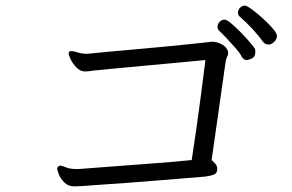

<svg xmlns="http://www.w3.org/2000/svg" viewBox="-20 -742 1040 685"><path d="M938 -583Q927 -583 919 -592Q902 -616 880 -639.5Q858 -663 836 -682Q829 -688 829 -697Q829 -707 836.5 -714.5Q844 -722 854 -722Q860 -722 878 -709Q896 -696 917 -677Q938 -658 953 -640.5Q968 -623 968 -614Q968 -602 958 -592.5Q948 -583 938 -583ZM891 -558Q891 -539 879 -533.5Q867 -528 860 -528Q849 -528 843 -539Q835 -554 819.5 -571.5Q804 -589 788.5 -605.5Q773 -622 762 -632Q756 -638 756 -646Q756 -656 763.5 -664Q771 -672 781 -672Q789 -672 805.5 -658Q822 -644 840.5 -625Q859 -606 872.5 -590Q886 -574 889 -569Q891 -566 891 -558ZM755 -139Q755 -124 744 -119.5Q733 -115 712 -112Q689 -110 645 -106.5Q601 -103 547 -98.5Q493 -94 438.5 -90Q384 -86 339 -83Q294 -80 269 -78Q263 -78 257 -77.5Q251 -77 246 -77Q223 -77 209 -91.5Q195 -106 189.5 -121.5Q184 -137 184 -139Q184 -145 188 -148Q191 -151 194 -151Q202 -151 215.5 -145Q229 -139 252 -139H262Q287 -141 326.5 -144Q366 -147 412.5 -150.5Q459 -154 506.5 -157.5Q554 -161 595.5 -164.5Q637 -168 664 -171Q670 -209 682 -293Q694 -377 713 -528Q676 -524 620.5 -519Q565 -514 505.5 -508.5Q446 -503 394 -498Q342 -493 312 -490Q305 -489 298 -488Q291 -487 284 -487Q267 -487 253.5 -500.5Q240 -514 232.5 -529.5Q225 -545 225 -550Q225 -556 229 -559Q230 -560 234 -560Q242 -560 257 -555Q272 -550 291 -550Q294 -550 296.5 -550.5Q299 -551 302 -551Q329 -554 373 -558Q417 -562 468.5 -566.5Q520 -571 571.5 -576Q623 -581 666 -585.5Q709 -590 735 -593H739Q752 -593 768 -585.5Q784 -578 791 -565Q794 -558 794 -553Q794 -546 790.5 -540Q787 -534 785 -522L735 -171Q742 -165 748 -158Q754 -151 755 -143Z"/></svg>

Font: Moon Stars Kai T HW
Style: Regular
Weight: 400
Designer: GuiWonder
Version: Version 1.101